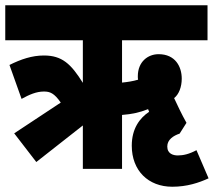

<svg xmlns="http://www.w3.org/2000/svg" viewBox="-20 -642 813 730"><path d="M118 -26 295 -165V0H444V-205C482 -208 510 -214 543 -227C544 -224 545 -221 547 -217C511 -193 481 -153 481 -88C481 7 544 68 635 68C691 68 736 53 773 36L727 -71C699 -56 677 -51 656 -51C639 -51 616 -57 616 -85C616 -111 639 -126 663 -134L689 -175C670 -209 655 -241 642 -269C660 -283 671 -311 671 -343C671 -388 647 -436 583 -436C543 -436 504 -408 504 -352C504 -348 504 -343 505 -339C485 -333 464 -330 444 -328V-489H769V-622H0V-489H295V-327C250 -399 216 -431 147 -431C102 -431 60 -417 16 -395L62 -266C91 -282 118 -294 147 -294C170 -294 186 -288 211 -252L34 -135Z"/></svg>

Font: Noto Sans ExtraCondensed Black
Style: Italic
Weight: 900
Width: 2
Italic angle: -12°
Designer: Monotype Design Team
Foundry: Monotype Imaging Inc.
Version: Version 2.013